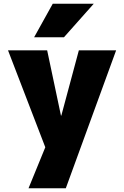

<svg xmlns="http://www.w3.org/2000/svg" viewBox="-20 -790 666 1030"><path d="M323 -590H163L263 -770H483ZM307 -170H309L403 -520H603L333 220H133L223 0L23 -520H233Z"/></svg>

Font: Mplus 1p Black
Style: Regular
Weight: 900
Version: Version 1.061